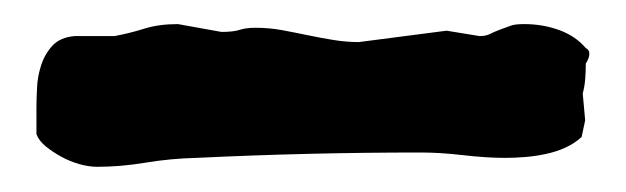

<svg xmlns="http://www.w3.org/2000/svg" viewBox="-20 -9 512 157"><path d="M9.8 100.6V78.6Q9.8 72.3 10.3 62.7Q10.7 53.2 13.7 44.2Q16.6 35.2 22.9 28.3Q29.3 21.5 41 20.5H73.7Q86.4 18.1 98.1 14.4Q109.9 10.7 125.5 10.7L161.1 17.1Q170.9 17.1 176 15.4Q181.2 13.7 189 13.7Q199.7 13.7 210.4 15.6Q221.2 17.6 231.7 19.8Q242.2 22 252.7 23.7Q263.2 25.4 273.4 25.4L345.2 16.1L372.1 20.5Q377.4 20.5 380.6 18.8Q383.8 17.1 389.2 15.1Q394.5 13.2 397.7 12Q400.9 10.7 408.7 10.7Q423.8 10.7 437.3 15.6Q450.7 20.5 459 30.3Q461.9 31.7 461.9 34.7Q461.9 36.6 461.4 38.1Q460.9 39.6 460.4 40.5Q459.5 42 459 43Q459 49.8 458.5 55.9Q458 62 456.5 67.4L458.5 89.4L455.6 103Q449.7 108.4 442.1 111.8Q434.6 115.2 426.3 116.9Q418 118.7 409.4 119.4Q400.9 120.1 393.1 120.1Q377.9 120.1 358.9 117.9Q339.8 115.7 324.2 115.7Q231.9 115.7 140.6 120.1Q119.6 120.6 99.1 124Q78.6 127.4 59.6 127.4Q52.7 127.4 44.9 125.2Q37.1 123 30 119.1Q22.9 115.2 17.3 110.6Q11.7 106 9.8 100.6Z"/></svg>

Font: IM FELL English SC
Style: Regular
Weight: 400
Designer: Igino Marini
Foundry: Igino Marini
Version: 3.00